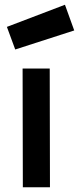

<svg xmlns="http://www.w3.org/2000/svg" viewBox="-20 -787 332 807"><path d="M253 -767 292 -659 44 -579 9 -674ZM75 -499H189L190 0H76Z"/></svg>

Font: Panefresco 800wt
Style: Regular
Weight: 800
Designer: Campivisivi
Foundry: Campivisivi & Chank Co
Version: Version 1.001